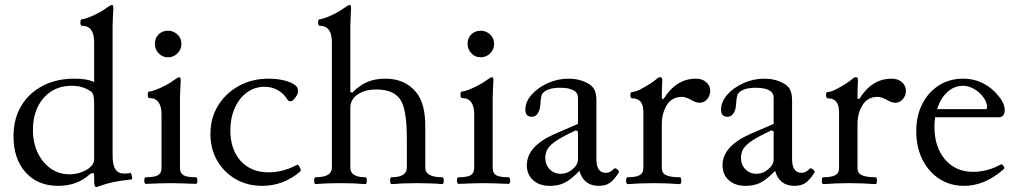

<svg xmlns="http://www.w3.org/2000/svg" viewBox="-20 -745 4142 781"><path d="M372 16Q363 16 363 -9V-30Q363 -41 358 -41Q350 -41 343 -34Q292 11 217 11Q133 11 84 -44Q35 -99 35 -191Q35 -261 66 -313.5Q97 -366 153 -395.5Q209 -425 282 -425Q336 -425 363 -411V-573Q363 -640 314 -640Q307 -640 307 -653.5Q307 -667 314 -667Q322 -667 340.5 -674Q359 -681 379 -691.5Q399 -702 412 -712Q430 -725 436 -725Q441 -725 441 -711Q440 -685 439 -669Q438 -653 438 -636V-113Q438 -74 449.5 -56.5Q461 -39 484 -39Q491 -39 498 -39.5Q505 -40 510 -42Q512 -43 514.5 -36Q517 -29 517.5 -22.5Q518 -16 514 -15Q473 -11 440.5 -4Q408 3 372 16ZM262 -36Q302 -36 335 -56Q363 -74 363 -97V-324Q363 -364 351 -372Q318 -396 272 -396Q200 -396 157 -346Q114 -296 114 -217Q114 -164 133.5 -123.5Q153 -83 186.5 -59.5Q220 -36 262 -36Z M663 -512Q641 -512 625.5 -528Q610 -544 610 -567Q610 -590 625 -605Q640 -620 663 -620Q686 -620 702 -604.5Q718 -589 718 -567Q718 -544 702 -528Q686 -512 663 -512ZM574 3Q569 3 567.5 -3.5Q566 -10 567.5 -17Q569 -24 574 -24Q609 -24 623 -32.5Q637 -41 637 -62V-279Q637 -346 588 -346Q581 -346 581 -359.5Q581 -373 588 -373Q596 -373 614.5 -380Q633 -387 653 -397.5Q673 -408 686 -418Q704 -431 710 -431Q715 -431 715 -417Q714 -391 713 -375Q712 -359 712 -342V-62Q712 -41 726 -32.5Q740 -24 776 -24Q781 -24 782.5 -17Q784 -10 782.5 -3.5Q781 3 776 3Q751 2 725.5 1Q700 0 676 0Q650 0 624.5 1Q599 2 574 3Z M1047 11Q986 11 938.5 -16.5Q891 -44 863.5 -91.5Q836 -139 836 -200Q836 -265 867 -315.5Q898 -366 951.5 -395.5Q1005 -425 1073 -425Q1114 -425 1146.5 -415Q1179 -405 1189 -389Q1192 -385 1192 -372Q1192 -362 1181 -347.5Q1170 -333 1163 -333Q1152 -333 1147 -343Q1133 -366 1109 -379Q1085 -392 1056 -392Q1016 -392 984.5 -369Q953 -346 935 -305.5Q917 -265 917 -215Q917 -137 959 -90.5Q1001 -44 1073 -44Q1131 -44 1187 -74Q1191 -77 1195.5 -71Q1200 -65 1202.5 -57.5Q1205 -50 1201 -47Q1132 11 1047 11Z M1264 4Q1260 4 1258.5 -3Q1257 -10 1258.5 -17Q1260 -24 1264 -24Q1330 -24 1330 -63V-573Q1330 -640 1281 -640Q1274 -640 1274 -653.5Q1274 -667 1281 -667Q1289 -667 1307.5 -674Q1326 -681 1346 -691.5Q1366 -702 1379 -712Q1397 -725 1403 -725Q1408 -725 1408 -711Q1407 -685 1406 -669Q1405 -653 1405 -636V-371L1413 -368Q1442 -398 1474 -411.5Q1506 -425 1547 -425Q1630 -425 1675 -367Q1693 -343 1701.5 -310Q1710 -277 1710 -225V-63Q1710 -24 1779 -24Q1783 -24 1784.5 -17Q1786 -10 1784.5 -3Q1783 4 1779 4Q1758 2 1733 1Q1708 0 1676 0Q1645 0 1620 1Q1595 2 1573 4Q1569 4 1567.5 -3Q1566 -10 1567.5 -17Q1569 -24 1573 -24Q1635 -24 1635 -64V-173Q1635 -234 1629.5 -273Q1624 -312 1612 -334Q1586 -381 1511 -381Q1464 -381 1434.5 -360.5Q1405 -340 1405 -307V-63Q1405 -24 1466 -24Q1470 -24 1471.5 -17Q1473 -10 1471.5 -3Q1470 4 1466 4Q1445 2 1421 1Q1397 0 1365 0Q1334 0 1309.5 1Q1285 2 1264 4Z M1935 -512Q1913 -512 1897.5 -528Q1882 -544 1882 -567Q1882 -590 1897 -605Q1912 -620 1935 -620Q1958 -620 1974 -604.5Q1990 -589 1990 -567Q1990 -544 1974 -528Q1958 -512 1935 -512ZM1846 3Q1841 3 1839.5 -3.5Q1838 -10 1839.5 -17Q1841 -24 1846 -24Q1881 -24 1895 -32.5Q1909 -41 1909 -62V-279Q1909 -346 1860 -346Q1853 -346 1853 -359.5Q1853 -373 1860 -373Q1868 -373 1886.5 -380Q1905 -387 1925 -397.5Q1945 -408 1958 -418Q1976 -431 1982 -431Q1987 -431 1987 -417Q1986 -391 1985 -375Q1984 -359 1984 -342V-62Q1984 -41 1998 -32.5Q2012 -24 2048 -24Q2053 -24 2054.5 -17Q2056 -10 2054.5 -3.5Q2053 3 2048 3Q2023 2 1997.5 1Q1972 0 1948 0Q1922 0 1896.5 1Q1871 2 1846 3Z M2217 11Q2174 11 2148.5 -12Q2123 -35 2123 -73Q2123 -150 2236 -200L2331 -241V-347Q2331 -388 2258 -388Q2205 -388 2186 -364Q2180 -355 2178 -318Q2176 -296 2167 -283Q2158 -270 2143 -270Q2117 -270 2117 -299Q2117 -331 2142 -359.5Q2167 -388 2207.5 -406.5Q2248 -425 2293 -425Q2337 -425 2371 -406Q2390 -396 2398 -380Q2406 -364 2406 -334V-97Q2406 -42 2445 -42Q2462 -42 2478 -59Q2483 -63 2491.5 -55.5Q2500 -48 2497 -43Q2478 -13 2460.5 -1Q2443 11 2416 11Q2354 11 2337 -50Q2303 -15 2277.5 -2Q2252 11 2217 11ZM2261 -38Q2287 -38 2309 -56.5Q2331 -75 2331 -97V-210L2323 -215Q2275 -193 2247.5 -175.5Q2220 -158 2209 -141.5Q2198 -125 2198 -103Q2198 -75 2216 -56.5Q2234 -38 2261 -38Z M2533 4Q2529 4 2527.5 -3Q2526 -10 2527.5 -17Q2529 -24 2533 -24Q2565 -24 2581 -32Q2597 -40 2597 -62V-290Q2597 -345 2552 -345Q2544 -345 2544 -358Q2544 -371 2552 -371Q2564 -371 2584.5 -381.5Q2605 -392 2624.5 -404.5Q2644 -417 2651 -424Q2659 -431 2666 -431Q2674 -431 2674 -419Q2673 -400 2672.5 -381.5Q2672 -363 2672 -344L2679 -342Q2730 -425 2811 -425Q2837 -425 2853 -410.5Q2869 -396 2869 -376Q2869 -356 2856.5 -341.5Q2844 -327 2826 -327Q2818 -327 2809.5 -330Q2801 -333 2791 -339Q2768 -351 2754 -351Q2713 -351 2692.5 -317.5Q2672 -284 2672 -240V-62Q2672 -40 2690.5 -32Q2709 -24 2745 -24Q2749 -24 2750.5 -17Q2752 -10 2750.5 -3Q2749 4 2745 4Q2718 2 2692 1Q2666 0 2639 0Q2612 0 2585.5 1Q2559 2 2533 4Z M3013 11Q2970 11 2944.5 -12Q2919 -35 2919 -73Q2919 -150 3032 -200L3127 -241V-347Q3127 -388 3054 -388Q3001 -388 2982 -364Q2976 -355 2974 -318Q2972 -296 2963 -283Q2954 -270 2939 -270Q2913 -270 2913 -299Q2913 -331 2938 -359.5Q2963 -388 3003.5 -406.5Q3044 -425 3089 -425Q3133 -425 3167 -406Q3186 -396 3194 -380Q3202 -364 3202 -334V-97Q3202 -42 3241 -42Q3258 -42 3274 -59Q3279 -63 3287.5 -55.5Q3296 -48 3293 -43Q3274 -13 3256.5 -1Q3239 11 3212 11Q3150 11 3133 -50Q3099 -15 3073.5 -2Q3048 11 3013 11ZM3057 -38Q3083 -38 3105 -56.5Q3127 -75 3127 -97V-210L3119 -215Q3071 -193 3043.5 -175.5Q3016 -158 3005 -141.5Q2994 -125 2994 -103Q2994 -75 3012 -56.5Q3030 -38 3057 -38Z M3329 4Q3325 4 3323.5 -3Q3322 -10 3323.5 -17Q3325 -24 3329 -24Q3361 -24 3377 -32Q3393 -40 3393 -62V-290Q3393 -345 3348 -345Q3340 -345 3340 -358Q3340 -371 3348 -371Q3360 -371 3380.5 -381.5Q3401 -392 3420.5 -404.5Q3440 -417 3447 -424Q3455 -431 3462 -431Q3470 -431 3470 -419Q3469 -400 3468.5 -381.5Q3468 -363 3468 -344L3475 -342Q3526 -425 3607 -425Q3633 -425 3649 -410.5Q3665 -396 3665 -376Q3665 -356 3652.5 -341.5Q3640 -327 3622 -327Q3614 -327 3605.5 -330Q3597 -333 3587 -339Q3564 -351 3550 -351Q3509 -351 3488.5 -317.5Q3468 -284 3468 -240V-62Q3468 -40 3486.5 -32Q3505 -24 3541 -24Q3545 -24 3546.5 -17Q3548 -10 3546.5 -3Q3545 4 3541 4Q3514 2 3488 1Q3462 0 3435 0Q3408 0 3381.5 1Q3355 2 3329 4Z M3902 11Q3845 11 3801 -17.5Q3757 -46 3732 -96.5Q3707 -147 3707 -211Q3707 -274 3731.5 -322Q3756 -370 3799 -397.5Q3842 -425 3898 -425Q3972 -425 4026 -372Q4067 -330 4067 -299Q4067 -268 4043 -268H3784Q3781 -249 3781 -230Q3781 -147 3824 -96.5Q3867 -46 3938 -46Q3996 -46 4049 -75Q4055 -79 4061.5 -70.5Q4068 -62 4063 -57Q3986 11 3902 11ZM3897 -396Q3861 -396 3833 -370Q3805 -344 3792 -301H3990Q3995 -301 3995 -309Q3995 -329 3980 -349.5Q3965 -370 3942.5 -383Q3920 -396 3897 -396Z"/></svg>

Font: Junicode SmExp
Style: Regular
Weight: 400
Width: 6
Designer: Peter S. Baker
Version: Version 2.205; ttfautohint (v1.8.4)